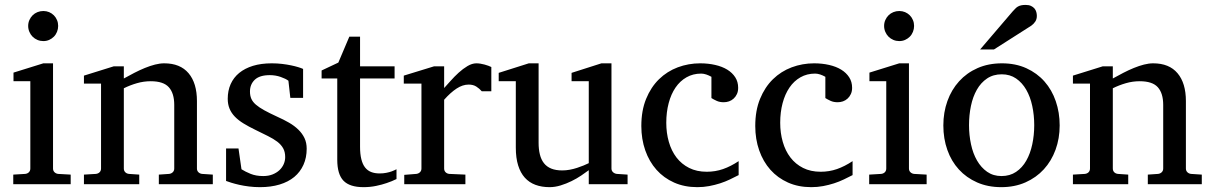

<svg xmlns="http://www.w3.org/2000/svg" viewBox="-20 -753 4954 785"><path d="M34.2 0V-39.1L83 -42Q92.3 -43 98.1 -48.8Q104 -54.7 104 -64V-420.9H35.2V-456.1L157.2 -494.1H196.8V-64Q196.8 -54.7 202.9 -48.8Q209 -43 217.8 -42L269 -39.1V0ZM217.8 -647Q217.8 -634.3 213.1 -622.8Q208.5 -611.3 200.2 -603Q191.9 -594.7 180.9 -589.8Q169.9 -585 157.2 -585Q144.5 -585 133.1 -589.8Q121.6 -594.7 113.3 -603Q105 -611.3 100.1 -622.8Q95.2 -634.3 95.2 -647Q95.2 -659.7 100.1 -670.9Q105 -682.1 113.3 -690.4Q121.6 -698.7 133.1 -703.4Q144.5 -708 157.2 -708Q169.9 -708 180.9 -703.4Q191.9 -698.7 200.2 -690.4Q208.5 -682.1 213.1 -670.9Q217.8 -659.7 217.8 -647Z M629.4 0V-39.1L671.4 -42Q680.2 -43 686.3 -48.8Q692.4 -54.7 692.4 -64V-324.2Q692.4 -371.6 670.4 -396.2Q648.4 -420.9 596.2 -420.9Q567.4 -420.9 539.6 -412.8Q511.7 -404.8 486.3 -392.1V-64Q486.3 -54.7 492.2 -48.8Q498 -43 507.3 -42L549.3 -39.1V0H323.2V-39.1L372.1 -42Q381.3 -43 387.2 -48.8Q393.1 -54.7 393.1 -64V-411.1H323.2V-443.8L445.3 -481.9H486.3V-432.1Q507.3 -443.8 529.1 -455.1Q550.8 -466.3 572.3 -475.1Q593.8 -483.9 613.8 -489Q633.8 -494.1 651.4 -494.1Q716.8 -494.1 751 -453.6Q785.2 -413.1 785.2 -339.8V-64Q785.2 -54.7 791.3 -48.8Q797.4 -43 806.2 -42L850.1 -39.1V0Z M1233.9 -145Q1233.9 -108.4 1220.7 -79.1Q1207.5 -49.8 1183.1 -29.5Q1158.7 -9.3 1123 1.5Q1087.4 12.2 1043 12.2Q1020 12.2 998.3 9.5Q976.6 6.8 958.3 2.7Q939.9 -1.5 925.8 -5.9Q911.6 -10.3 904.3 -13.2V-146H955.1L967.3 -61Q982.4 -51.3 1004.6 -42.2Q1026.9 -33.2 1056.2 -33.2Q1077.6 -33.2 1094.2 -39.8Q1110.8 -46.4 1122.3 -57.1Q1133.8 -67.9 1139.9 -81.8Q1146 -95.7 1146 -110.8Q1146 -131.8 1137.7 -146.7Q1129.4 -161.6 1113.8 -173.6Q1098.1 -185.5 1075.4 -196.8Q1052.7 -208 1023.9 -222.2Q996.6 -235.4 975.6 -248.3Q954.6 -261.2 940.2 -276.1Q925.8 -291 918.5 -308.8Q911.1 -326.7 911.1 -349.1Q911.1 -382.3 923.1 -409.2Q935.1 -436 958 -454.8Q981 -473.6 1014.4 -483.9Q1047.9 -494.1 1091.3 -494.1Q1113.3 -494.1 1133.3 -491.7Q1153.3 -489.3 1169.9 -485.8Q1186.5 -482.4 1199.2 -478.5Q1211.9 -474.6 1219.2 -471.2V-353H1167L1159.2 -422.9Q1148.4 -431.2 1127.4 -438.5Q1106.4 -445.8 1083 -445.8Q1041.5 -445.8 1021.7 -427Q1002 -408.2 1002 -378.9Q1002 -361.8 1007.6 -349.1Q1013.2 -336.4 1026.1 -325.2Q1039.1 -314 1060.3 -302.2Q1081.5 -290.5 1113.3 -275.9Q1139.6 -264.2 1161.6 -251.5Q1183.6 -238.8 1199.7 -223.1Q1215.8 -207.5 1224.9 -188.5Q1233.9 -169.4 1233.9 -145Z M1601.1 -21Q1582.5 -11.7 1560.5 -4.4Q1542 2 1517.6 7.1Q1493.2 12.2 1466.3 12.2Q1409.7 12.2 1384.3 -14.2Q1358.9 -40.5 1358.9 -100.1V-432.1H1294.9V-464.8L1363.3 -497.1L1408.2 -603H1452.1V-481.9H1593.3V-432.1H1452.1V-152.8Q1452.1 -123 1457.3 -102.3Q1462.4 -81.5 1472.4 -68.6Q1482.4 -55.7 1497.3 -49.8Q1512.2 -43.9 1532.2 -43.9Q1546.9 -43.9 1559.3 -46.4Q1571.8 -48.8 1581.1 -52.2Q1591.8 -56.2 1601.1 -61Z M1949.7 -379.9Q1939.9 -391.1 1927.2 -399.2Q1914.6 -407.2 1896 -407.2Q1871.6 -407.2 1846.7 -390.9Q1821.8 -374.5 1795.9 -345.2V-64Q1795.9 -54.7 1801.8 -48.8Q1807.6 -43 1816.9 -42L1882.8 -39.1V0H1632.8V-38.1L1682.1 -42Q1690.9 -43 1697 -48.8Q1703.1 -54.7 1703.1 -64V-411.1H1630.9V-443.8L1754.9 -481.9H1795.9V-393.1Q1806.6 -404.8 1822 -422.1Q1837.4 -439.5 1855 -455.6Q1872.6 -471.7 1891.4 -482.9Q1910.2 -494.1 1927.7 -494.1Q1935.5 -494.1 1944.3 -492.7Q1953.1 -491.2 1961.4 -489Q1969.7 -486.8 1976.8 -484.1Q1983.9 -481.4 1988.8 -479V-379.9Z M2387.2 0V-57.1Q2374.5 -47.4 2356.2 -35.2Q2337.9 -22.9 2316.7 -12.5Q2295.4 -2 2272.2 5.1Q2249 12.2 2227.1 12.2Q2194.8 12.2 2169.2 2.7Q2143.6 -6.8 2125.7 -26.6Q2107.9 -46.4 2098.4 -76.9Q2088.9 -107.4 2088.9 -149.9V-420.9H2019V-455.1L2142.1 -494.1H2182.1V-168.9Q2182.1 -142.6 2187.3 -121.6Q2192.4 -100.6 2203.9 -85.9Q2215.3 -71.3 2233.9 -63.7Q2252.4 -56.2 2278.8 -56.2Q2293.9 -56.2 2309.6 -59.1Q2325.2 -62 2339.4 -66.7Q2353.5 -71.3 2366 -76.4Q2378.4 -81.5 2387.2 -85.9V-420.9H2316.9V-455.1L2439 -494.1H2480V-64Q2480 -54.7 2486.6 -48.8Q2493.2 -43 2502 -42L2545.9 -39.1V0Z M3000 -37.1Q2982.9 -28.3 2964.1 -19.3Q2945.3 -10.3 2924.1 -3.4Q2902.8 3.4 2879.6 7.8Q2856.4 12.2 2831.1 12.2Q2778.3 12.2 2736.1 -6.6Q2693.8 -25.4 2664.1 -58.8Q2634.3 -92.3 2618.2 -138.2Q2602.1 -184.1 2602.1 -237.8Q2602.1 -300.8 2621.6 -348.6Q2641.1 -396.5 2674.3 -429Q2707.5 -461.4 2751.2 -477.8Q2794.9 -494.1 2842.8 -494.1Q2875.5 -494.1 2904.1 -487.5Q2932.6 -481 2953.4 -468.3Q2974.1 -455.6 2986.1 -437Q2998 -418.5 2998 -394Q2998 -379.4 2992.9 -368.4Q2987.8 -357.4 2979.5 -349.9Q2971.2 -342.3 2960.7 -338.6Q2950.2 -335 2939 -335Q2922.4 -335 2910.2 -340.6Q2897.9 -346.2 2888.7 -352.1V-439Q2878.4 -444.8 2867.4 -448.5Q2856.4 -452.1 2846.7 -452.1Q2813.5 -452.1 2786.9 -437Q2760.3 -421.9 2741.9 -395Q2723.6 -368.2 2713.9 -331.3Q2704.1 -294.4 2704.1 -251Q2704.1 -209.5 2714.6 -172.9Q2725.1 -136.2 2745.8 -109.1Q2766.6 -82 2797.6 -66.4Q2828.6 -50.8 2869.6 -50.8Q2904.8 -50.8 2936.3 -61.8Q2967.8 -72.8 3000 -94.2Z M3465.8 -37.1Q3448.7 -28.3 3429.9 -19.3Q3411.1 -10.3 3389.9 -3.4Q3368.7 3.4 3345.5 7.8Q3322.3 12.2 3296.9 12.2Q3244.1 12.2 3201.9 -6.6Q3159.7 -25.4 3129.9 -58.8Q3100.1 -92.3 3084 -138.2Q3067.9 -184.1 3067.9 -237.8Q3067.9 -300.8 3087.4 -348.6Q3106.9 -396.5 3140.1 -429Q3173.3 -461.4 3217 -477.8Q3260.7 -494.1 3308.6 -494.1Q3341.3 -494.1 3369.9 -487.5Q3398.4 -481 3419.2 -468.3Q3439.9 -455.6 3451.9 -437Q3463.9 -418.5 3463.9 -394Q3463.9 -379.4 3458.7 -368.4Q3453.6 -357.4 3445.3 -349.9Q3437 -342.3 3426.5 -338.6Q3416 -335 3404.8 -335Q3388.2 -335 3376 -340.6Q3363.8 -346.2 3354.5 -352.1V-439Q3344.2 -444.8 3333.3 -448.5Q3322.3 -452.1 3312.5 -452.1Q3279.3 -452.1 3252.7 -437Q3226.1 -421.9 3207.8 -395Q3189.5 -368.2 3179.7 -331.3Q3169.9 -294.4 3169.9 -251Q3169.9 -209.5 3180.4 -172.9Q3190.9 -136.2 3211.7 -109.1Q3232.4 -82 3263.4 -66.4Q3294.4 -50.8 3335.4 -50.8Q3370.6 -50.8 3402.1 -61.8Q3433.6 -72.8 3465.8 -94.2Z M3533.7 0V-39.1L3582.5 -42Q3591.8 -43 3597.7 -48.8Q3603.5 -54.7 3603.5 -64V-420.9H3534.7V-456.1L3656.7 -494.1H3696.3V-64Q3696.3 -54.7 3702.4 -48.8Q3708.5 -43 3717.3 -42L3768.6 -39.1V0ZM3717.3 -647Q3717.3 -634.3 3712.6 -622.8Q3708 -611.3 3699.7 -603Q3691.4 -594.7 3680.4 -589.8Q3669.4 -585 3656.7 -585Q3644 -585 3632.6 -589.8Q3621.1 -594.7 3612.8 -603Q3604.5 -611.3 3599.6 -622.8Q3594.7 -634.3 3594.7 -647Q3594.7 -659.7 3599.6 -670.9Q3604.5 -682.1 3612.8 -690.4Q3621.1 -698.7 3632.6 -703.4Q3644 -708 3656.7 -708Q3669.4 -708 3680.4 -703.4Q3691.4 -698.7 3699.7 -690.4Q3708 -682.1 3712.6 -670.9Q3717.3 -659.7 3717.3 -647Z M4208.5 -241.2Q4208.5 -282.2 4200.4 -319.8Q4192.4 -357.4 4175.8 -386.2Q4159.2 -415 4134.3 -432.1Q4109.4 -449.2 4075.7 -449.2Q4041 -449.2 4015.6 -432.1Q3990.2 -415 3973.9 -386.2Q3957.5 -357.4 3949.7 -319.8Q3941.9 -282.2 3941.9 -241.2Q3941.9 -200.7 3950 -163.1Q3958 -125.5 3974.6 -96.7Q3991.2 -67.9 4016.1 -50.5Q4041 -33.2 4074.7 -33.2Q4108.9 -33.2 4134.3 -50.3Q4159.7 -67.4 4176 -96.2Q4192.4 -125 4200.4 -162.6Q4208.5 -200.2 4208.5 -241.2ZM4312.5 -240.2Q4312.5 -187 4295.7 -140.9Q4278.8 -94.7 4247.8 -60.8Q4216.8 -26.9 4172.6 -7.3Q4128.4 12.2 4073.7 12.2Q4019 12.2 3975.1 -7.1Q3931.2 -26.4 3900.4 -60.1Q3869.6 -93.8 3853.3 -139.9Q3836.9 -186 3836.9 -240.2Q3836.9 -293.5 3853.5 -339.8Q3870.1 -386.2 3901.4 -420.7Q3932.6 -455.1 3976.8 -474.6Q4021 -494.1 4076.7 -494.1Q4132.3 -494.1 4176.3 -474.1Q4220.2 -454.1 4250.5 -419.7Q4280.8 -385.3 4296.6 -339.1Q4312.5 -293 4312.5 -240.2ZM4219.2 -688Q4219.2 -674.3 4212.6 -664.6Q4206.1 -654.8 4196.3 -647.9L4043.9 -550.8H3987.3L4120.1 -706.1Q4126 -712.4 4130.9 -717.5Q4135.7 -722.7 4141.6 -726.1Q4147.5 -729.5 4155 -731.2Q4162.6 -732.9 4173.3 -732.9Q4186.5 -732.9 4195.3 -728.8Q4204.1 -724.6 4209.5 -718.3Q4214.8 -711.9 4217 -703.9Q4219.2 -695.8 4219.2 -688Z M4672.9 0V-39.1L4714.8 -42Q4723.6 -43 4729.7 -48.8Q4735.8 -54.7 4735.8 -64V-324.2Q4735.8 -371.6 4713.9 -396.2Q4691.9 -420.9 4639.6 -420.9Q4610.8 -420.9 4583 -412.8Q4555.2 -404.8 4529.8 -392.1V-64Q4529.8 -54.7 4535.6 -48.8Q4541.5 -43 4550.8 -42L4592.8 -39.1V0H4366.7V-39.1L4415.5 -42Q4424.8 -43 4430.7 -48.8Q4436.5 -54.7 4436.5 -64V-411.1H4366.7V-443.8L4488.8 -481.9H4529.8V-432.1Q4550.8 -443.8 4572.5 -455.1Q4594.2 -466.3 4615.7 -475.1Q4637.2 -483.9 4657.2 -489Q4677.2 -494.1 4694.8 -494.1Q4760.3 -494.1 4794.4 -453.6Q4828.6 -413.1 4828.6 -339.8V-64Q4828.6 -54.7 4834.7 -48.8Q4840.8 -43 4849.6 -42L4893.6 -39.1V0Z"/></svg>

Font: Charis SIL Eur
Style: Regular
Weight: 400
Foundry: SIL International
Version: Version 5.000